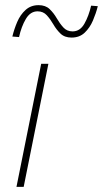

<svg xmlns="http://www.w3.org/2000/svg" viewBox="-20 -726 400 746"><path d="M44 0 140 -478H168L72 0ZM258 -580Q231 -580 215 -595.5Q199 -611 187.5 -631Q176 -651 162 -666.5Q148 -682 126 -682Q98 -682 80.5 -652.5Q63 -623 54 -582L28 -584Q35 -613 47 -641Q59 -669 79.5 -687.5Q100 -706 130 -706Q157 -706 173 -690.5Q189 -675 200.5 -655Q212 -635 226 -619.5Q240 -604 262 -604Q291 -604 308 -634Q325 -664 334 -704L360 -702Q353 -674 341 -646Q329 -618 309 -599Q289 -580 258 -580Z"/></svg>

Font: Source Sans 3
Style: Italic
Weight: 200
Italic angle: -11°
Designer: Paul D. Hunt
Foundry: Adobe
Version: Version 3.046;hotconv 1.0.118;makeotfexe 2.5.65603